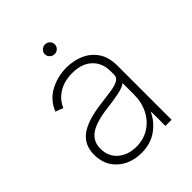

<svg xmlns="http://www.w3.org/2000/svg" viewBox="-203 -827 955 955"><g transform="rotate(-45 274.5 -349.0)"><path d="M234.4 11.7Q187.5 11.7 148.1 -7.1Q108.7 -25.9 85 -62.1Q61.4 -98.4 61.4 -150.2Q61.4 -218.4 111 -255.1Q160.5 -291.9 269.5 -305Q311.1 -310 343.8 -315Q376.4 -320 395.1 -330.1Q413.7 -340.2 413.7 -361.2V-383.9Q413.7 -443.2 376.1 -478.5Q338.4 -513.8 272.4 -513.8Q214.1 -513.8 174 -488.1Q133.9 -462.4 117.9 -421.9L77.1 -437.1Q100.5 -496.1 154.3 -524.9Q208.1 -553.6 271.3 -553.6Q320 -553.6 362.2 -535.3Q404.5 -517 430.8 -478.9Q457 -440.7 457 -381V0H413.7V-98.4H410.5Q389.2 -52.6 344.3 -20.4Q299.4 11.7 234.4 11.7ZM238.6 -28.4Q289.8 -28.4 329.4 -53.4Q369 -78.5 391.3 -122.2Q413.7 -165.8 413.7 -221.2V-301.5Q396.7 -287.3 355.3 -279.3Q313.9 -271.3 273.8 -266.7Q184.3 -256 144.5 -227.8Q104.8 -199.6 104.8 -148.8Q104.8 -93 143.1 -60.7Q181.5 -28.4 238.6 -28.4ZM277 -642Q262.8 -642 252.3 -652Q241.8 -661.9 241.8 -676.1Q241.8 -690.3 252.3 -700.3Q262.8 -710.2 277 -710.2Q291.5 -710.2 301.7 -700.3Q311.8 -690.3 311.8 -676.1Q311.8 -661.9 301.7 -652Q291.5 -642 277 -642Z"/></g></svg>

Font: Inter Extra Light BETA
Style: Regular
Weight: 200
Designer: Rasmus Andersson
Foundry: rsms
Version: Version 3.011;git-f93a4a705